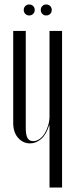

<svg xmlns="http://www.w3.org/2000/svg" viewBox="-20 -837 336 857"><path d="M199 -277Q187 -237 164 -217Q141 -197 114 -197Q83 -197 61 -221.5Q39 -246 39 -288V-699H95V-266Q95 -234 103 -220.5Q111 -207 128 -207Q143 -207 156.5 -216.5Q170 -226 179.5 -241.5Q189 -257 195 -277Q201 -297 201 -317V-699H257V0H201V-277ZM86 -793Q86 -803 93 -810Q100 -817 110 -817Q121 -817 128 -810Q135 -803 135 -793Q135 -782 128 -775Q121 -768 110 -768Q100 -768 93 -775Q86 -782 86 -793ZM162 -793Q162 -803 169 -810Q176 -817 186 -817Q197 -817 204 -810Q211 -803 211 -793Q211 -782 204 -775Q197 -768 186 -768Q176 -768 169 -775Q162 -782 162 -793Z"/></svg>

Font: Moniqa Cond Display
Style: Regular
Weight: 400
Width: 3
Designer: Rajesh Rajput
Foundry: Rajesh Rajput
Version: Version 1.000